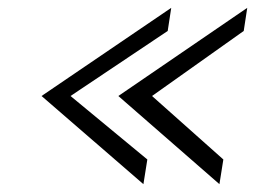

<svg xmlns="http://www.w3.org/2000/svg" viewBox="-20 -527 651 490"><path d="M86 -282 346 -57 356 -120 160 -282 408 -448 417 -507ZM282 -282 540 -57 550 -120 368 -282 602 -448 611 -507Z"/></svg>

Font: Charger Pro
Style: LitExtObl
Weight: 300
Designer: Jasper
Foundry: Cannot Into Space Fonts
Version: Version 1.09